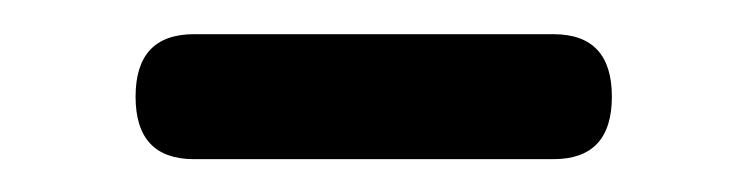

<svg xmlns="http://www.w3.org/2000/svg" viewBox="-20 -366 444 114"><path d="M308.6 -271.5H95.2Q60.5 -271.5 60.5 -308.6Q60.5 -345.7 95.2 -345.7H308.6Q343.3 -345.7 343.3 -308.6Q343.3 -271.5 308.6 -271.5Z"/></svg>

Font: inglobal
Style: Regular
Weight: 400
Designer: Andrey Kochetov, Denis Davydov, Evgeny Yurtaev
Foundry: inglobal
Version: Version 1.00 September 25, 2014, initial release